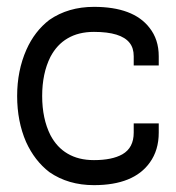

<svg xmlns="http://www.w3.org/2000/svg" viewBox="-20 -540 513 560"><path d="M254 0Q370 0 417 -66Q443 -102 443 -153V-180H370V-153Q370 -109 337 -90Q307 -73 254 -73Q209 -73 177 -92Q146 -110 127 -146Q103 -194 103 -260Q103 -326 127 -374Q146 -410 177 -428Q209 -447 254 -447Q333 -447 358 -415Q370 -400 370 -376V-349H443V-376Q443 -425 416 -459Q369 -520 254 -520Q179 -520 124 -482Q81 -449 57 -395Q30 -334 30 -260Q30 -186 56 -126Q81 -71 124 -38Q179 0 254 0Z"/></svg>

Font: Venice Serif Bold
Style: Regular
Weight: 700
Designer: Bruno Pierini
Foundry: Unio | Creative Solutions
Version: Version 1.000;PS 001.000;hotconv 1.0.70;makeotf.lib2.5.58329